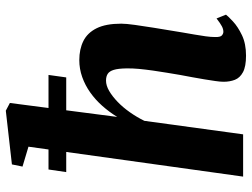

<svg xmlns="http://www.w3.org/2000/svg" viewBox="-123 -734 867 661"><g transform="rotate(-90 310.5 -403.5)"><path d="M449.5 10Q412 10 392.5 -0.5Q373 -11 366.2 -28.5Q359.5 -46 359.5 -67Q359.5 -78.5 362 -95.5Q364.5 -112.5 367.8 -133Q371 -153.5 375.2 -175.2Q379.5 -197 383 -217Q386.5 -238 390.5 -261.8Q394.5 -285.5 398 -310.2Q401.5 -335 403.8 -358.8Q406 -382.5 405.5 -403Q405 -430.5 400.5 -445.2Q396 -460 387 -466Q378 -472 363.5 -472Q346.5 -472 328 -461.2Q309.5 -450.5 290.5 -432.2Q271.5 -414 254.8 -390.2Q238 -366.5 225 -340L178.5 0H33L136 -739L67.5 -759.5L75 -796L260 -817L286.5 -803L238.5 -433.5Q255.5 -461 276.5 -484.8Q297.5 -508.5 322.5 -526.2Q347.5 -544 375.8 -554Q404 -564 434 -564Q471.5 -564 499.8 -550Q528 -536 543.8 -504.2Q559.5 -472.5 559.5 -419.5Q559.5 -403 555.2 -372.2Q551 -341.5 545.5 -307.8Q540 -274 535.5 -247Q532.5 -228 529 -207.5Q525.5 -187 522 -167Q518.5 -147 516 -128.8Q513.5 -110.5 513.5 -96.5Q513 -78.5 519 -73.2Q525 -68 531.5 -68Q540.5 -68 550.2 -73Q560 -78 577.5 -91.5L590.5 -59Q585 -51.5 567 -34.8Q549 -18 519.8 -4Q490.5 10 449.5 10ZM57.5 -670H383L374.5 -609H48.5Z"/></g></svg>

Font: Merriweather 28pt ExtraBold
Style: Italic
Weight: 800
Italic angle: -7.8°
Version: Version 2.101